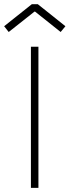

<svg xmlns="http://www.w3.org/2000/svg" viewBox="-78 -904 335 924"><path d="M90.8 -848.1H87.9L-36.1 -750L-58.1 -777.8L75.2 -883.8H104L236.8 -777.8L213.9 -750ZM106.9 0H70.8V-679.2H106.9Z"/></svg>

Font: Rawengulk
Style: Regular
Weight: 400
Version: Version 0.92